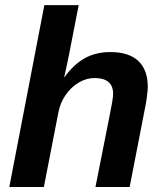

<svg xmlns="http://www.w3.org/2000/svg" viewBox="-20 -745 651 765"><path d="M237.3 -438Q273.9 -488.8 318.1 -513.2Q362.3 -537.6 419.4 -537.6Q493.7 -537.6 531.2 -502Q568.8 -466.3 568.8 -398.9Q568.8 -386.7 565.4 -360.1Q562 -333.5 558.6 -318.8L496.6 0H360.4L418 -290.5Q430.7 -352.5 430.7 -371.1Q430.7 -434.1 356.4 -434.1Q323.7 -434.1 293.2 -415.8Q262.7 -397.5 241.2 -366.2Q219.7 -335 212.4 -295.9L154.8 0H17.1L156.7 -724.6H293.5L254.9 -526.9Q250.5 -504.4 245.6 -482.4Q240.7 -460.4 235.8 -438Z"/></svg>

Font: Arimo
Style: Italic
Weight: 400
Italic angle: -12°
Designer: Steve Matteson
Foundry: Monotype Imaging Inc.
Version: Version 1.33